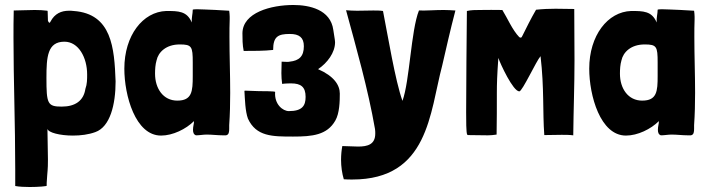

<svg xmlns="http://www.w3.org/2000/svg" viewBox="-20 -541 2840 769"><path d="M41 204C57 207 79 208 99 208C134 208 167 205 167 203V192C170 139 172 144 172 97C172 74 171 38 170 -25C173 -10 220 2 272 2C303 2 335 -2 362 -12C421 -33 443 -122 443 -215C438 -349 428 -486 275 -497C269 -498 262 -498 256 -498C226 -498 199 -487 182 -454C178 -446 175 -451 172 -458C172 -473 171 -478 171 -491C171 -494 171 -497 170 -498C155 -500 137 -501 119 -501C90 -501 60 -499 35 -499C34 -463 34 -427 34 -389C34 -224 41 -43 41 138ZM227 -114C170 -114 166 -126 166 -229C166 -313 170 -374 238 -374C295 -374 329 -310 329 -243C329 -224 329 -204 322 -185C315 -138 282 -114 227 -114Z M625 2C672 2 725 -24 757 -56C757 -43 753 -36 753 -21C753 -10 756 -2 765 1C780 1 793 -2 808 -2C829 -2 852 1 873 1H885C897 -1 898 -13 898 -26C898 -30 898 -35 898 -40C901 -83 902 -126 902 -169C902 -244 899 -318 899 -393C899 -417 899 -440 900 -464V-474C900 -482 899 -490 898 -498C855 -501 823 -502 800 -503C795 -503 780 -504 768 -504C759 -504 752 -503 752 -502C752 -486 747 -472 748 -451C729 -497 694 -497 646 -497C552 -494 478 -399 478 -266C478 -159 522 2 625 2ZM690 -138C634 -138 601 -186 601 -246C601 -263 602 -282 607 -299C614 -332 645 -363 700 -363C748 -363 752 -355 752 -291C752 -276 752 -258 752 -236C752 -175 749 -138 690 -138Z M1254 -264C1291 -289 1322 -330 1322 -372C1322 -381 1316 -411 1315 -421C1304 -503 1219 -521 1155 -521C1066 -521 952 -491 951 -408C951 -388 951 -360 956 -337C996 -337 1038 -337 1074 -341C1074 -395 1094 -405 1141 -405C1178 -405 1197 -391 1197 -356C1197 -315 1178 -298 1140 -294C1132 -292 1125 -294 1108 -294C1108 -281 1107 -265 1107 -248C1107 -234 1108 -220 1110 -205C1124 -207 1141 -207 1146 -207C1185 -207 1204 -193 1204 -153C1204 -118 1191 -96 1137 -96C1113 -96 1078 -123 1082 -173C1081 -176 1025 -176 1017 -176C998 -176 979 -178 960 -178L959 -176C961 -144 962 -96 973 -66C1006 6 1071 6 1154 6C1231 6 1290 0 1323 -58C1340 -87 1341 -136 1341 -166C1341 -200 1318 -236 1254 -264Z M1357 177C1369 178 1380 178 1391 178C1697 178 1701 -90 1751 -278C1767 -347 1783 -419 1804 -499C1788 -500 1772 -501 1757 -501C1721 -501 1690 -498 1658 -499C1626 -419 1621 -217 1592 -137C1563 -217 1533 -401 1514 -497C1502 -499 1489 -499 1475 -499C1454 -499 1432 -498 1410 -498C1395 -498 1380 -499 1366 -500C1407 -349 1454 -185 1482 -24C1483 -17 1483 -11 1483 -6C1483 38 1452 46 1414 46C1394 46 1372 44 1351 44C1348 60 1346 79 1346 99C1346 126 1350 154 1357 177Z M1934 1C1945 1 1955 0 1969 -2C1970 -58 1970 -113 1970 -169C1970 -205 1971 -240 1976 -309C1984 -285 2035 -175 2060 -175C2072 -175 2128 -297 2145 -316C2160 -188 2153 -93 2160 0C2183 0 2206 -1 2230 -1C2245 -1 2261 -1 2276 1C2277 -99 2281 -199 2281 -299C2281 -367 2280 -437 2280 -505C2255 -505 2230 -506 2205 -506C2180 -506 2154 -505 2127 -502C2106 -466 2087 -427 2073 -399C2072 -397 2069 -390 2066 -390C2065 -390 2061 -392 2060 -392C2032 -421 2012 -469 1992 -501C1963 -502 1932 -501 1902 -501C1885 -501 1867 -501 1850 -497C1849 -363 1847 -225 1847 -91C1847 -59 1847 -11 1851 -2L1854 0C1881 0 1907 1 1934 1Z M2487 2C2534 2 2587 -24 2619 -56C2619 -43 2615 -36 2615 -21C2615 -10 2618 -2 2627 1C2642 1 2655 -2 2670 -2C2691 -2 2714 1 2735 1H2747C2759 -1 2760 -13 2760 -26C2760 -30 2760 -35 2760 -40C2763 -83 2764 -126 2764 -169C2764 -244 2761 -318 2761 -393C2761 -417 2761 -440 2762 -464V-474C2762 -482 2761 -490 2760 -498C2717 -501 2685 -502 2662 -503C2657 -503 2642 -504 2630 -504C2621 -504 2614 -503 2614 -502C2614 -486 2609 -472 2610 -451C2591 -497 2556 -497 2508 -497C2414 -494 2340 -399 2340 -266C2340 -159 2384 2 2487 2ZM2552 -138C2496 -138 2463 -186 2463 -246C2463 -263 2464 -282 2469 -299C2476 -332 2507 -363 2562 -363C2610 -363 2614 -355 2614 -291C2614 -276 2614 -258 2614 -236C2614 -175 2611 -138 2552 -138Z"/></svg>

Font: HEYCLAY
Style: Regular
Weight: 400
Designer: Marcelo Magalhaes
Foundry: Marcelo Magalhães
Version: Version 1.300;hotconv 1.0.109;makeotfexe 2.5.65596